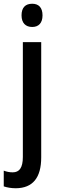

<svg xmlns="http://www.w3.org/2000/svg" viewBox="-52 -765 309 1025"><path d="M63 -683C63 -642 85 -621 120 -621C154 -621 175 -642 175 -683C175 -724 155 -745 120 -745C84 -745 63 -725 63 -683ZM33 240C123 239 168 184 168 75V-540H70V73C70 131 51 155 16 155C-1 155 -16 152 -32 146V230C-14 236 8 240 33 240Z"/></svg>

Font: Noto Sans Gurmukhi UI Condensed Medium
Style: Regular
Weight: 500
Width: 3
Designer: Jelle Bosma - Monotype Design Team
Foundry: Monotype Imaging Inc.
Version: Version 2.004